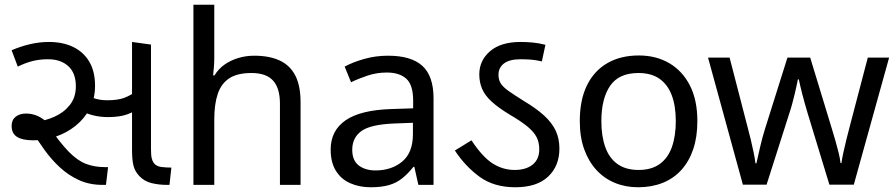

<svg xmlns="http://www.w3.org/2000/svg" viewBox="-20 -780 3782 810"><path d="M413 0Q357 0 312.5 -20.5Q268 -41 232.5 -74Q197 -107 168.5 -146.5Q140 -186 116 -225L127 -265Q170 -270 209.5 -287.5Q249 -305 274.5 -337Q300 -369 300 -416Q300 -472 268 -501Q236 -530 183 -530Q149 -530 119.5 -523Q90 -516 55 -499L29 -568Q66 -584 106 -593.5Q146 -603 186 -603Q245 -603 288.5 -582Q332 -561 356.5 -520Q381 -479 381 -418Q381 -364 358.5 -321.5Q336 -279 298.5 -249Q261 -219 214.5 -203.5Q168 -188 121 -188Q75 -188 52 -202.5Q29 -217 29 -249Q29 -274 46 -287.5Q63 -301 90 -301Q116 -301 140.5 -290Q165 -279 199 -246H186Q233 -178 269.5 -140.5Q306 -103 342 -89Q378 -75 422 -75H436L427 0ZM435 -286Q402 -286 370.5 -294Q339 -302 316 -318L325 -389Q346 -376 373.5 -366.5Q401 -357 432 -357Q476 -357 503.5 -367Q531 -377 562 -400L577 -329Q548 -309 516.5 -297.5Q485 -286 435 -286ZM685 0Q650 0 619.5 -7.5Q589 -15 568 -37Q549 -57 543 -81.5Q537 -106 537 -148V-603L617 -592V-152Q617 -125 620 -112.5Q623 -100 629 -92Q640 -78 661 -75.5Q682 -73 703 -73L695 0Z M884 -537Q884 -518 882.5 -498Q881 -478 879 -462H885Q902 -490 928 -508Q954 -526 986 -535.5Q1018 -545 1052 -545Q1117 -545 1160.5 -524.5Q1204 -504 1226 -461Q1248 -418 1248 -349V0H1161V-343Q1161 -408 1132 -440Q1103 -472 1041 -472Q981 -472 947 -449.5Q913 -427 898.5 -383.5Q884 -340 884 -277V0H796V-760H884Z M1617 -545Q1715 -545 1762 -502Q1809 -459 1809 -365V0H1745L1728 -76H1724Q1701 -47 1676.5 -27.5Q1652 -8 1620.5 1Q1589 10 1544 10Q1496 10 1457.5 -7Q1419 -24 1397 -59.5Q1375 -95 1375 -149Q1375 -229 1438 -272.5Q1501 -316 1632 -320L1723 -323V-355Q1723 -422 1694 -448Q1665 -474 1612 -474Q1570 -474 1532 -461.5Q1494 -449 1461 -433L1434 -499Q1469 -518 1517 -531.5Q1565 -545 1617 -545ZM1643 -259Q1543 -255 1504.5 -227Q1466 -199 1466 -148Q1466 -103 1493.5 -82Q1521 -61 1564 -61Q1632 -61 1677 -98.5Q1722 -136 1722 -214V-262Z M2154 10Q2064 10 2003.5 -34Q1943 -78 1899 -145L1969 -188Q2016 -117 2059 -90Q2102 -63 2151 -63Q2199 -63 2227 -85.5Q2255 -108 2255 -150Q2255 -179 2244 -201Q2233 -223 2206 -245.5Q2179 -268 2131 -296Q2083 -325 2054.5 -351Q2026 -377 2014 -405Q2002 -433 2002 -466Q2002 -525 2047.5 -564Q2093 -603 2176 -603Q2202 -603 2228 -600.5Q2254 -598 2281 -591L2266 -521Q2240 -527 2219 -528.5Q2198 -530 2175 -530Q2130 -530 2106.5 -512.5Q2083 -495 2083 -464Q2083 -443 2093 -427.5Q2103 -412 2126.5 -395.5Q2150 -379 2190 -354Q2242 -323 2275 -293Q2308 -263 2324 -229.5Q2340 -196 2340 -153Q2340 -80 2292.5 -35Q2245 10 2154 10Z M2922 -269Q2922 -202 2904.5 -150.5Q2887 -99 2854.5 -63Q2822 -27 2775.5 -8.5Q2729 10 2672 10Q2619 10 2574 -8.5Q2529 -27 2496 -63Q2463 -99 2444.5 -150.5Q2426 -202 2426 -269Q2426 -358 2456 -419.5Q2486 -481 2542 -513.5Q2598 -546 2675 -546Q2748 -546 2803.5 -513.5Q2859 -481 2890.5 -419.5Q2922 -358 2922 -269ZM2517 -269Q2517 -206 2533.5 -159.5Q2550 -113 2585 -88Q2620 -63 2674 -63Q2728 -63 2763 -88Q2798 -113 2814.5 -159.5Q2831 -206 2831 -269Q2831 -333 2814 -378Q2797 -423 2762.5 -447.5Q2728 -472 2673 -472Q2591 -472 2554 -418Q2517 -364 2517 -269Z M3387 -303Q3381 -324 3375 -344.5Q3369 -365 3364.5 -383.5Q3360 -402 3356 -418Q3352 -434 3350 -445H3346Q3344 -434 3340.5 -418Q3337 -402 3332.5 -383Q3328 -364 3322.5 -343.5Q3317 -323 3310 -302L3214 -1H3114L2967 -537H3058L3132 -251Q3140 -222 3147 -192.5Q3154 -163 3159.5 -136.5Q3165 -110 3167 -91H3171Q3174 -103 3178 -121Q3182 -139 3186.5 -159Q3191 -179 3196.5 -199Q3202 -219 3207 -235L3302 -537H3398L3490 -235Q3497 -212 3504.5 -186Q3512 -160 3518 -135.5Q3524 -111 3526 -92H3530Q3532 -109 3537.5 -134.5Q3543 -160 3550.5 -190.5Q3558 -221 3566 -251L3641 -537H3731L3582 -1H3479Z"/></svg>

Font: guzrati15
Style: Regular
Weight: 400
Designer: Jelle Bosma - Monotype Design Team
Foundry: Monotype Imaging Inc.
Version: Version 2.006